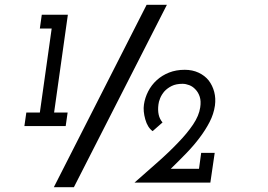

<svg xmlns="http://www.w3.org/2000/svg" viewBox="-20 -756 1109 795"><path d="M89 -290 81 -234H252L260 -290H204L261 -695H153L145 -638H194L145 -290ZM687 -57Q720 -89 751 -121Q782 -153 806 -185Q831 -218 848 -251Q865 -284 870 -319Q874 -349 867 -375.5Q860 -402 844 -423Q828 -443 802.5 -455Q777 -467 745 -467Q709 -467 680 -455.5Q651 -444 629 -424Q607 -404 593.5 -377.5Q580 -351 576 -323Q572 -296 581.5 -262Q591 -228 612 -213L653 -249Q641 -263 637 -281.5Q633 -300 636 -323Q637 -334 643 -349Q649 -364 661 -378Q673 -391 691 -400Q709 -409 736 -409Q749 -409 763.5 -403.5Q778 -398 789 -386Q801 -374 807 -355.5Q813 -337 809 -311Q804 -277 779.5 -240.5Q755 -204 718 -166Q681 -127 634 -85.5Q587 -44 537 0H851L869 -123H813L804 -57ZM203 19H286Q383 -171 478.5 -358.5Q574 -546 671 -736H587Q490 -546 395 -358.5Q300 -171 203 19Z"/></svg>

Font: Josefin Slab Thin
Style: Italic
Weight: 100
Italic angle: -12°
Designer: Santiago Orozco
Foundry: Typemade
Version: Version 2.000